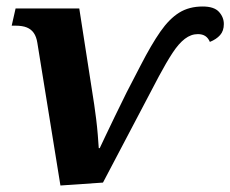

<svg xmlns="http://www.w3.org/2000/svg" viewBox="-20 -562 709 591"><path d="M95 -430Q92 -449 84 -460.5Q76 -472 62.5 -477.5Q49 -483 27 -483H16L28 -536H224L270 -240Q273 -220 276 -195.5Q279 -171 281 -147Q283 -123 284 -106H287Q292 -117 304 -142Q316 -167 333 -202.5Q350 -238 370 -278L413 -361Q446 -425 473.5 -464.5Q501 -504 531.5 -523Q562 -542 604 -542Q639 -542 654 -525.5Q669 -509 669 -488Q669 -467 657.5 -454Q646 -441 626 -433Q621 -445 612 -451Q603 -457 589 -457Q568 -457 549 -442.5Q530 -428 511 -399Q492 -370 469 -327L297 0L166 9Z"/></svg>

Font: Noto Serif
Style: Italic
Weight: 400
Italic angle: -12°
Designer: Monotype Design Team
Foundry: Monotype Imaging Inc.
Version: Version 2.013